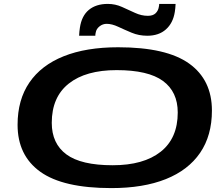

<svg xmlns="http://www.w3.org/2000/svg" viewBox="-20 -953 1148 983"><path d="M550 10Q303 10 186.5 -73.5Q70 -157 70 -314Q70 -442 130.5 -530.5Q191 -619 306 -665Q421 -711 585 -711Q832 -711 948.5 -627.5Q1065 -544 1065 -387Q1065 -259 1004.5 -170.5Q944 -82 829 -36Q714 10 550 10ZM557 -107Q715 -107 802.5 -176Q890 -245 890 -377Q890 -483 814.5 -538.5Q739 -594 577 -594Q419 -594 332 -525Q245 -456 245 -324Q245 -218 320 -162.5Q395 -107 557 -107ZM385 -770Q385 -781 386.5 -791.5Q388 -802 389 -811Q398 -872 435 -902.5Q472 -933 532 -933Q570 -933 604.5 -917.5Q639 -902 671.5 -887Q704 -872 737 -872Q763 -872 776.5 -885Q790 -898 793 -917Q795 -925 795 -933H879Q879 -922 877.5 -911.5Q876 -901 875 -892Q866 -835 829.5 -802.5Q793 -770 734 -770Q691 -770 654 -785.5Q617 -801 585 -816Q553 -831 526 -831Q506 -831 489.5 -818Q473 -805 470 -786Q468 -778 468 -770Z"/></svg>

Font: Georama ExtraExtended SemiBold
Style: Italic
Weight: 600
Width: 8
Italic angle: -9°
Designer: Jean-Baptiste Levee
Foundry: Production Type
Version: Version 1.000